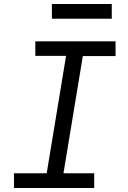

<svg xmlns="http://www.w3.org/2000/svg" viewBox="-20 -942 640 962"><path d="M50 0V-74H214L311 -662H157V-735H559V-661H395L298 -74H452V0ZM240 -848V-922H540V-848Z"/></svg>

Font: Iosevka Curly Slab ExObl
Style: Regular
Weight: 400
Width: 7
Italic angle: -9°
Monospace: yes
Designer: Belleve Invis
Foundry: Belleve Invis
Version: Version 11.1.0; ttfautohint (v1.8.3)